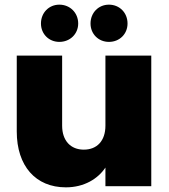

<svg xmlns="http://www.w3.org/2000/svg" viewBox="-20 -800 726 825"><path d="M235 -620C281 -620 316 -654 316 -699C316 -745 281 -780 235 -780C190 -780 156 -745 156 -699C156 -654 190 -620 235 -620ZM448 -620C494 -620 528 -654 528 -699C528 -745 494 -780 448 -780C403 -780 369 -745 369 -699C369 -654 403 -620 448 -620ZM433 -260C433 -195 397 -157 340 -157C284 -157 247 -195 247 -260V-561H52V-235C52 -87 133 5 263 5C342 5 401 -32 433 -80V0H630V-561H433Z"/></svg>

Font: Poppins STUK1
Style: Regular
Weight: 400
Designer: Jonny Pinhorn (original), Sammy Jo Hughes (modified version)
Foundry: Type Mafia
Version: Version 1.002;hotconv 1.0.109;makeotfexe 2.5.65596